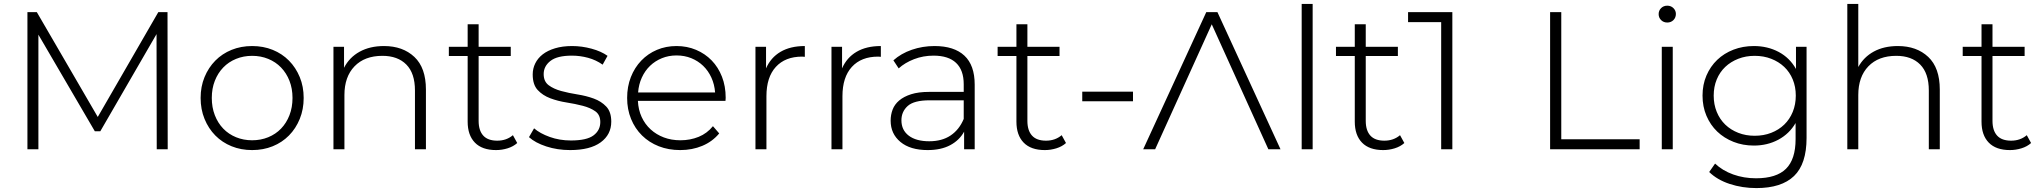

<svg xmlns="http://www.w3.org/2000/svg" viewBox="-20 -762 10419 980"><path d="M176 0H120V-700H168L479 -165L788 -700H835L836 0H780L779 -588L492 -92H464L176 -585Z M1267 4Q1210 4 1162 -15.5Q1114 -35 1079 -70.5Q1044 -106 1024 -155Q1004 -204 1004 -262Q1004 -320 1024 -368.5Q1044 -417 1079 -452.5Q1114 -488 1162 -507.5Q1210 -527 1267 -527Q1324 -527 1372 -507.5Q1420 -488 1455 -452.5Q1490 -417 1510 -368.5Q1530 -320 1530 -262Q1530 -204 1510 -155Q1490 -106 1455 -70.5Q1420 -35 1372 -15.5Q1324 4 1267 4ZM1267 -46Q1311 -46 1349 -61.5Q1387 -77 1414.5 -105.5Q1442 -134 1457.5 -174Q1473 -214 1473 -262Q1473 -310 1457.5 -349.5Q1442 -389 1414.5 -417.5Q1387 -446 1349 -461.5Q1311 -477 1267 -477Q1223 -477 1185 -461.5Q1147 -446 1119.5 -417.5Q1092 -389 1076.5 -349.5Q1061 -310 1061 -262Q1061 -214 1076.5 -174Q1092 -134 1119.5 -105.5Q1147 -77 1185 -61.5Q1223 -46 1267 -46Z M1940 -527Q2036 -527 2095 -471.5Q2154 -416 2154 -305V0H2098V-300Q2098 -388 2054 -432.5Q2010 -477 1932 -477Q1841 -477 1789.5 -423.5Q1738 -370 1738 -277V0H1682V-523H1736V-416Q1763 -469 1815.5 -498Q1868 -527 1940 -527Z M2587 -476H2423V-145Q2423 -96 2446.5 -70Q2470 -44 2518 -44Q2565 -44 2598 -72L2620 -32Q2600 -14 2571 -5Q2542 4 2512 4Q2441 4 2404 -34Q2367 -72 2367 -141V-476H2271V-523H2367V-638H2423V-523H2587Z M2890 4Q2825 4 2768.5 -14.5Q2712 -33 2680 -62L2706 -107Q2736 -81 2786 -63Q2836 -45 2894 -45Q2975 -45 3009.5 -71Q3044 -97 3044 -139Q3044 -176 3018.5 -194Q2993 -212 2954.5 -222Q2916 -232 2871.5 -239Q2827 -246 2788.5 -260.5Q2750 -275 2724.5 -302.5Q2699 -330 2699 -382Q2699 -412 2712 -438.5Q2725 -465 2750 -484.5Q2775 -504 2813 -515.5Q2851 -527 2900 -527Q2950 -527 2999.5 -513.5Q3049 -500 3081 -477L3056 -432Q3022 -456 2981.5 -467Q2941 -478 2899 -478Q2824 -478 2789.5 -451Q2755 -424 2755 -384Q2755 -346 2780.5 -327Q2806 -308 2844.5 -297.5Q2883 -287 2927.5 -280Q2972 -273 3010.5 -259Q3049 -245 3074.5 -218Q3100 -191 3100 -141Q3100 -75 3046 -35.5Q2992 4 2890 4Z M3630 -290Q3627 -331 3611 -366Q3595 -401 3569 -426Q3543 -451 3508.5 -465Q3474 -479 3433 -479Q3393 -479 3358.5 -465Q3324 -451 3298 -426Q3272 -401 3256 -366Q3240 -331 3237 -290ZM3452 4Q3392 4 3342.5 -15.5Q3293 -35 3257 -70.5Q3221 -106 3201 -155Q3181 -204 3181 -262Q3181 -320 3200 -368.5Q3219 -417 3253 -452.5Q3287 -488 3333 -507.5Q3379 -527 3433 -527Q3487 -527 3533 -507.5Q3579 -488 3612.5 -453.5Q3646 -419 3665 -370.5Q3684 -322 3684 -263Q3684 -259 3683.5 -255Q3683 -251 3683 -247H3236Q3238 -202 3255 -165Q3272 -128 3301 -101.5Q3330 -75 3368.5 -60.5Q3407 -46 3453 -46Q3503 -46 3546 -63.5Q3589 -81 3619 -118L3651 -81Q3616 -39 3564.5 -17.5Q3513 4 3452 4Z M3892 0H3836V-523H3890V-413Q3914 -468 3964 -497.5Q4014 -527 4088 -527V-472Q4083 -473 4074 -473Q3988 -473 3940 -420.5Q3892 -368 3892 -271Z M4280 0H4224V-523H4278V-413Q4302 -468 4352 -497.5Q4402 -527 4476 -527V-472Q4471 -473 4462 -473Q4376 -473 4328 -420.5Q4280 -368 4280 -271Z M4899 -250H4725Q4645 -250 4613 -221Q4581 -192 4581 -148Q4581 -98 4618.5 -69.5Q4656 -41 4723 -41Q4788 -41 4832 -70.5Q4876 -100 4899 -155ZM4715 4Q4626 4 4576 -37.5Q4526 -79 4526 -146Q4526 -176 4536 -202.5Q4546 -229 4569.5 -249Q4593 -269 4630.5 -281Q4668 -293 4723 -293H4899V-332Q4899 -404 4860 -441Q4821 -478 4745 -478Q4692 -478 4645.5 -460Q4599 -442 4567 -413L4540 -454Q4579 -489 4634 -508Q4689 -527 4750 -527Q4850 -527 4902.5 -478Q4955 -429 4955 -330V0H4901V-90Q4877 -46 4830 -21Q4783 4 4715 4Z M5388 -476H5224V-145Q5224 -96 5247.5 -70Q5271 -44 5319 -44Q5366 -44 5399 -72L5421 -32Q5401 -14 5372 -5Q5343 4 5313 4Q5242 4 5205 -34Q5168 -72 5168 -141V-476H5072V-523H5168V-638H5224V-523H5388Z M5504 -245V-294H5763V-245Z M5876 0H5815L6137 -700H6194L6516 0H6454L6165 -638Z M6624 0V-742H6680V0Z M7115 -476H6951V-145Q6951 -96 6974.5 -70Q6998 -44 7046 -44Q7093 -44 7126 -72L7148 -32Q7128 -14 7099 -5Q7070 4 7040 4Q6969 4 6932 -34Q6895 -72 6895 -141V-476H6799V-523H6895V-638H6951V-523H7115Z M7393 0H7336V-649H7167V-700H7393Z M7892 0V-700H7949V-51H8349V0Z M8462 0V-523H8518V0ZM8490 -647Q8471 -647 8458.5 -659.5Q8446 -672 8446 -690Q8446 -708 8458.5 -720.5Q8471 -733 8490 -733Q8509 -733 8521.5 -720.5Q8534 -708 8534 -691Q8534 -672 8521.5 -659.5Q8509 -647 8490 -647Z M8936 -69Q8982 -69 9020.5 -84Q9059 -99 9087 -126Q9115 -153 9130.5 -191Q9146 -229 9146 -274Q9146 -319 9130.5 -356.5Q9115 -394 9087 -420.5Q9059 -447 9020.5 -462Q8982 -477 8936 -477Q8891 -477 8852.5 -462Q8814 -447 8786 -420.5Q8758 -394 8742.5 -356.5Q8727 -319 8727 -274Q8727 -229 8742.5 -191Q8758 -153 8786 -126Q8814 -99 8852.5 -84Q8891 -69 8936 -69ZM8932 -19Q8876 -19 8828 -38Q8780 -57 8745 -90.5Q8710 -124 8690 -171Q8670 -218 8670 -274Q8670 -330 8690 -376.5Q8710 -423 8745 -456.5Q8780 -490 8828 -508.5Q8876 -527 8932 -527Q9002 -527 9058.5 -497Q9115 -467 9147 -410V-523H9201V-58Q9201 75 9137 136.5Q9073 198 8945 198Q8873 198 8809 177Q8745 156 8704 116L8734 73Q8772 109 8826.5 128.5Q8881 148 8943 148Q9047 148 9096 99.5Q9145 51 9145 -52V-134Q9113 -79 9057 -49Q9001 -19 8932 -19Z M9667 -527Q9763 -527 9822 -471.5Q9881 -416 9881 -305V0H9825V-300Q9825 -388 9781 -432.5Q9737 -477 9659 -477Q9568 -477 9516.5 -423.5Q9465 -370 9465 -277V0H9409V-742H9465V-420Q9493 -471 9544.5 -499Q9596 -527 9667 -527Z M10314 -476H10150V-145Q10150 -96 10173.5 -70Q10197 -44 10245 -44Q10292 -44 10325 -72L10347 -32Q10327 -14 10298 -5Q10269 4 10239 4Q10168 4 10131 -34Q10094 -72 10094 -141V-476H9998V-523H10094V-638H10150V-523H10314Z"/></svg>

Font: Montserrat-Alt1 Light
Style: Regular
Weight: 300
Designer: Differentunic
Foundry: Differentunic
Version: Version 7.222